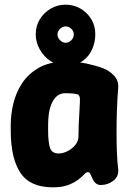

<svg xmlns="http://www.w3.org/2000/svg" viewBox="-20 -783 561 822"><path d="M206 19Q109 19 67.5 -43Q26 -105 26 -225V-250Q26 -292 37 -339Q48 -386 74.5 -426.5Q101 -467 146.5 -493Q192 -519 261 -519Q312 -519 350 -511Q388 -503 418 -492Q447 -482 468 -459.5Q489 -437 486 -406Q482 -357 480.5 -309Q479 -261 479 -216.5Q479 -172 480.5 -131.5Q482 -91 486 -58Q489 -28 465.5 -9.5Q442 9 412 9Q399 9 390.5 2Q382 -5 376 -18Q370 -30 367 -38Q364 -46 356 -46Q349 -46 340 -36Q331 -26 314.5 -13.5Q298 -1 272 9Q246 19 206 19ZM231 -126Q250 -126 269.5 -136Q289 -146 302.5 -162.5Q316 -179 316 -200Q316 -228 317 -250.5Q318 -273 319.5 -295.5Q321 -318 322 -345Q325 -379 308 -380Q300 -382 287.5 -383Q275 -384 261 -384Q237 -384 222 -370Q207 -356 199 -334.5Q191 -313 188.5 -290.5Q186 -268 186 -250V-225Q186 -177 193.5 -151.5Q201 -126 231 -126ZM133 -636Q133 -672 150.5 -700.5Q168 -729 197 -746Q226 -763 261 -763Q296 -763 325 -746Q354 -729 371 -700.5Q388 -672 388 -636Q388 -603 374.5 -572Q361 -541 333 -521.5Q305 -502 261 -502Q226 -502 197 -521Q168 -540 150.5 -571Q133 -602 133 -636ZM226 -635Q226 -622 237 -611Q248 -600 261 -600Q275 -600 285.5 -611Q296 -622 296 -635Q296 -649 285.5 -659.5Q275 -670 261 -670Q248 -670 237 -659.5Q226 -649 226 -635Z"/></svg>

Font: Winky Sans
Style: Bold
Weight: 700
Designer: Simon Atzbach
Foundry: typofactur
Version: Version 1.205